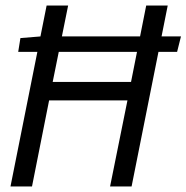

<svg xmlns="http://www.w3.org/2000/svg" viewBox="-20 -676 676 696"><path d="M46 -488 54 -538 128 -544H636L622 -488ZM18 0 149 -656H227L171 -379H455L510 -656H588L457 0H379L442 -312H158L96 0Z"/></svg>

Font: SourceCodeVF
Style: Italic
Weight: 200
Italic angle: -11°
Monospace: yes
Designer: Paul D. Hunt, Teo Tuominen
Foundry: Adobe
Version: Version 1.026;hotconv 1.1.0;makeotfexe 2.6.0